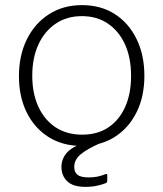

<svg xmlns="http://www.w3.org/2000/svg" viewBox="-20 -560 638 750"><path d="M299 10Q225 10 170 -24.5Q115 -59 84.5 -120.5Q54 -182 54 -262Q54 -344 85 -406.5Q116 -469 171.5 -504.5Q227 -540 300 -540Q374 -540 428.5 -505Q483 -470 513.5 -407.5Q544 -345 544 -264Q544 -183 513.5 -121.5Q483 -60 428 -25Q373 10 299 10ZM301 -34Q361 -34 403.5 -62.5Q446 -91 469 -142.5Q492 -194 492 -264Q492 -334 468.5 -386Q445 -438 402 -467.5Q359 -497 300 -497Q241 -497 197.5 -467.5Q154 -438 130 -386Q106 -334 106 -264Q106 -195 130 -143Q154 -91 197.5 -62.5Q241 -34 301 -34ZM220 92Q220 59 243.5 34Q267 9 330 -9L370 0Q320 22 295 43Q270 64 270 92Q270 113 283 123Q296 133 326 133Q349 133 366.5 128.5Q384 124 390 121Q399 117 399 124V146Q399 152 394 155Q383 160 361 165Q339 170 314 170Q265 170 242.5 148Q220 126 220 92Z"/></svg>

Font: Libre Franklin Thin ExtraLight
Style: Regular
Weight: 250
Version: Version 3.000